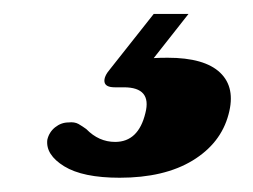

<svg xmlns="http://www.w3.org/2000/svg" viewBox="-20 -27 364 276"><path d="M201 -7H251L201 56.5Q210 56 221 56Q274 56 296.5 77.5Q319 99 308.5 137.5Q297.5 179 256.8 203.8Q216 228.5 152 228.5Q99 228.5 72.2 212Q45.5 195.5 48 174Q50.5 163 59.2 156Q68 149 78.5 149Q87 148 92.8 151.2Q98.5 154.5 104 158.5Q122 177 145.5 177Q179 177 189 135.5Q198.5 98.5 158 98.5H145Q131.5 98.5 130.2 90.8Q129 83 138.5 72Z"/></svg>

Font: Fraunces 9pt S000 Black
Style: Italic
Weight: 900
Italic angle: -16°
Version: Version 1.000; ttfautohint (v1.8.3)